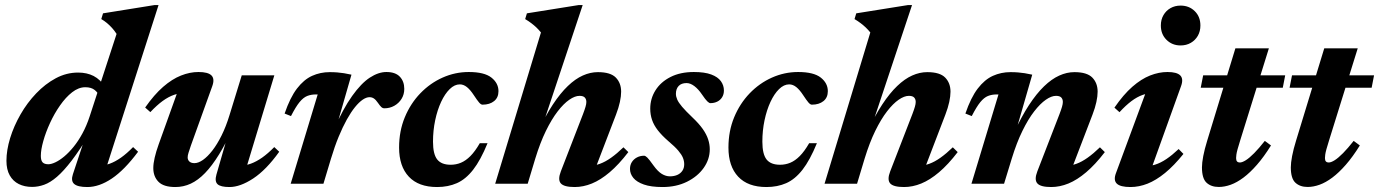

<svg xmlns="http://www.w3.org/2000/svg" viewBox="-20 -733 5502 766"><path d="M376.6 -347.8Q371.9 -362.4 358.1 -373.7Q344.3 -385 320.5 -385Q293.6 -385 267.8 -364.9Q242 -344.7 219.4 -312.2Q196.7 -279.8 179.6 -242.4Q162.4 -205.1 152.7 -170.2Q142.9 -135.4 142.9 -111.1Q142.9 -92.9 150 -85.3Q157.2 -77.7 172.7 -77.7Q184.6 -77.7 201.1 -85.5Q217.5 -93.2 236.2 -108.7Q254.8 -124.2 273.4 -147Q292.1 -169.9 308.8 -200.6Q325.5 -231.3 337.9 -269.1L445.1 -597.7Q436.8 -610.7 427.1 -621.4Q417.5 -632 406.8 -641Q396 -650 384.1 -656.9L391 -679.8L595.9 -712.7H612.5L395 -35.8L375.4 -71.7Q396.2 -72.1 417.7 -79.9Q439.3 -87.7 462.6 -104Q485.8 -120.4 511 -146.2L530.9 -127.6Q476.6 -54.7 426.1 -20.7Q375.7 13.2 328.3 13.2Q290.2 13.2 276.1 1Q262 -11.2 270.9 -38.1L324.5 -199.4H337.8Q297.6 -133.7 265.7 -92Q233.8 -50.4 207.2 -27.6Q180.7 -4.8 156.5 3.9Q132.3 12.7 108 12.7Q78.1 12.7 55 1.3Q31.9 -10.2 18.8 -33.4Q5.7 -56.6 5.7 -91.5Q5.7 -133.7 20.4 -181.9Q35.2 -230.1 61.8 -276.4Q88.3 -322.7 124.3 -360.4Q160.3 -398.2 202.7 -420.9Q245.1 -443.5 291.6 -443.5Q326.7 -443.5 353.4 -429.9Q380.1 -416.2 402.4 -383.1Z M843.4 -36.3 901.5 -237.6 913.1 -228.5Q882.5 -163.7 854.3 -117.5Q826 -71.4 798 -42.6Q770.1 -13.8 741 -0.3Q711.9 13.2 679.5 13.2Q632.7 13.2 612.2 -7.8Q591.6 -28.8 591.6 -62.4Q591.6 -80.3 597.1 -104.1Q602.5 -127.9 613 -157L698.9 -396.3L723.9 -361.9Q698.8 -362.9 675.4 -355Q652 -347 628.7 -330Q605.4 -312.9 579.8 -285.7L559.1 -304Q595.1 -355.5 630.8 -386.5Q666.6 -417.6 702 -431.6Q737.4 -445.7 771.7 -445.7Q810.2 -445.7 823.7 -432Q837.2 -418.3 827 -389.7L741.6 -152.4Q735.2 -133.8 732 -123.3Q728.7 -112.8 728.7 -105.1Q728.7 -94.9 735.7 -88.5Q742.7 -82.1 755.8 -82.1Q771.3 -82.1 789.8 -95Q808.3 -108 827.3 -132.5Q846.4 -157.1 864 -192.5Q881.6 -227.9 895.4 -272.9L944.5 -432.5H1074.5L954.9 -37.7L938.6 -71.7Q959.3 -72.3 980.9 -80.1Q1002.4 -87.9 1025.7 -104.1Q1048.9 -120.4 1074.2 -146.2L1094 -127.6Q1042.3 -55.3 990.3 -21Q938.2 13.2 895.6 13.2Q860.3 13.2 848.1 2Q835.8 -9.3 843.4 -36.3Z M1247.5 -356.2Q1245.5 -356.2 1243.8 -356.2Q1242 -356.2 1240 -356.2Q1220.8 -356.2 1205.4 -350Q1190 -343.8 1174.9 -325.4Q1159.9 -307 1140.9 -269.9L1115.5 -280Q1137.3 -343.7 1164.7 -379.6Q1192.2 -415.5 1225.1 -430.4Q1257.9 -445.2 1295.3 -445.2Q1311.9 -445.2 1325.4 -444.1Q1338.8 -443 1352.4 -440.9Q1366.1 -438.7 1382.2 -435.1L1315.8 -204.4L1310.7 -213.5Q1348.5 -299.1 1384.8 -350Q1421.1 -400.9 1455.4 -423.3Q1489.8 -445.7 1521.7 -445.7Q1557.3 -445.7 1575.1 -427.1Q1592.9 -408.5 1592.9 -378.3Q1592.9 -356.1 1582 -338.6Q1571.1 -321.1 1553.1 -311Q1535 -300.9 1513.4 -300.9Q1506.8 -300.9 1501.3 -305.9Q1495.8 -311 1487.7 -322.8Q1479.6 -334.7 1471.8 -340Q1464 -345.3 1454.1 -345.3Q1441.9 -345.3 1427.1 -335.4Q1412.4 -325.4 1396.3 -305.6Q1380.3 -285.8 1363.8 -256.3Q1347.3 -226.7 1331.1 -187.5Q1315 -148.4 1300.4 -99.8L1270.4 0H1139.7Z M1814.5 -396.4Q1793.4 -396.4 1774.2 -377.6Q1754.9 -358.7 1739.9 -326.6Q1724.9 -294.4 1716.2 -253.3Q1707.5 -212.2 1707.5 -167.9Q1707.5 -118 1724.3 -96.8Q1741.1 -75.7 1778 -75.7Q1799.5 -75.7 1818.8 -83.7Q1838.2 -91.7 1856.8 -110.4Q1875.4 -129.1 1894.2 -161.7H1925.1Q1897.4 -94 1867.7 -55.9Q1838 -17.8 1802.8 -2.3Q1767.6 13.2 1723.8 13.2Q1649.8 13.2 1611 -28.2Q1572.2 -69.6 1572.2 -144.3Q1572.2 -210.1 1595 -265.1Q1617.8 -320.1 1656.9 -360.7Q1696 -401.3 1745.9 -423.5Q1795.8 -445.7 1850.1 -445.7Q1912.4 -445.7 1940.6 -423.4Q1968.7 -401.1 1968.7 -369.3Q1968.7 -343.6 1951.2 -329.6Q1933.7 -315.5 1905.2 -315.4Q1899 -315.2 1891.3 -324.1Q1883.6 -333.1 1870 -353.8Q1856.4 -374.6 1842.9 -385.5Q1829.3 -396.4 1814.5 -396.4Z M2115.7 -100.9 2085.3 0H1955.6L2138.2 -603.5Q2129.5 -614.3 2120.2 -623.2Q2110.9 -632 2100.1 -640.2Q2089.4 -648.4 2075.2 -656.9L2082.1 -679.8L2287.9 -712.7H2304.6L2133.1 -197.8L2126.6 -207.6Q2156 -271.1 2185.9 -316.3Q2215.7 -361.5 2245.5 -389.9Q2275.2 -418.4 2305.3 -431.8Q2335.3 -445.2 2365.3 -445.2Q2415.9 -445.2 2437 -423.4Q2458.1 -401.6 2458.1 -367.3Q2458.1 -349.3 2453.1 -326.1Q2448.1 -302.9 2437.7 -275.8L2345.8 -36.1L2329 -71.2Q2351.6 -71.5 2373.4 -79.5Q2395.2 -87.4 2418.3 -103.9Q2441.4 -120.3 2467.3 -145.3L2486.8 -126.2Q2448.6 -76.4 2412.3 -45.7Q2376.1 -15 2341.5 -0.9Q2307 13.2 2272.8 13.2Q2230.3 13.2 2217.4 -1.4Q2204.6 -16 2217.6 -49.5L2305.9 -277.6Q2312.8 -295.8 2316 -307Q2319.3 -318.1 2319.3 -326.3Q2319.3 -337.2 2313.1 -343.9Q2306.8 -350.6 2292 -350.6Q2273.8 -350.6 2251.3 -335.1Q2228.8 -319.6 2204.8 -288.6Q2180.9 -257.6 2157.9 -210.7Q2135 -163.8 2115.7 -100.9Z M2549.7 -111.7Q2555 -111.7 2562.5 -104.3Q2570 -97 2587.1 -72.9Q2604.5 -48.7 2620.5 -39.1Q2636.5 -29.5 2652.5 -29.5Q2669.2 -29.5 2682.1 -35.1Q2694.9 -40.7 2702.3 -51.6Q2709.7 -62.4 2709.7 -77.8Q2709.7 -90.6 2704.6 -103.4Q2699.5 -116.1 2686 -132.1Q2672.4 -148.1 2646.2 -170.2Q2620.4 -192.6 2604.5 -213.1Q2588.6 -233.6 2581.4 -254.7Q2574.2 -275.8 2574.2 -299.4Q2574.2 -339.5 2595.1 -372.7Q2615.9 -405.9 2655 -425.8Q2694.1 -445.7 2748.1 -445.7Q2791.3 -445.7 2817.6 -435.8Q2843.9 -426 2856 -409.2Q2868.1 -392.4 2868.1 -372Q2868.1 -356.6 2861.1 -345.3Q2854.2 -333.9 2841.9 -327.7Q2829.7 -321.5 2813.8 -321.5Q2809.5 -321.5 2802 -328.5Q2794.5 -335.5 2780.3 -356.5Q2766.2 -377.4 2750.2 -389.5Q2734.1 -401.6 2719.2 -401.6Q2698.4 -401.6 2687.5 -390Q2676.6 -378.3 2676.6 -358.8Q2676.6 -347.8 2681.9 -335.7Q2687.2 -323.7 2701.4 -306.9Q2715.6 -290.2 2742 -265Q2768.5 -240 2783.7 -218.4Q2798.8 -196.8 2805.2 -176.9Q2811.7 -157 2811.7 -137.4Q2811.7 -97.5 2787.4 -63.1Q2763 -28.7 2720.4 -7.7Q2677.9 13.2 2623.1 13.2Q2577.5 13.2 2548.9 3.2Q2520.3 -6.8 2506.8 -23.2Q2493.4 -39.7 2493.4 -59.2Q2493.4 -74.6 2500.8 -86.3Q2508.3 -98.1 2521.1 -104.9Q2533.9 -111.7 2549.7 -111.7Z M3128.5 -396.4Q3107.4 -396.4 3088.2 -377.6Q3068.9 -358.7 3053.9 -326.6Q3038.9 -294.4 3030.2 -253.3Q3021.5 -212.2 3021.5 -167.9Q3021.5 -118 3038.3 -96.8Q3055.1 -75.7 3092 -75.7Q3113.5 -75.7 3132.8 -83.7Q3152.2 -91.7 3170.8 -110.4Q3189.4 -129.1 3208.2 -161.7H3239.1Q3211.4 -94 3181.7 -55.9Q3152 -17.8 3116.8 -2.3Q3081.6 13.2 3037.8 13.2Q2963.8 13.2 2925 -28.2Q2886.2 -69.6 2886.2 -144.3Q2886.2 -210.1 2909 -265.1Q2931.8 -320.1 2970.9 -360.7Q3010 -401.3 3059.9 -423.5Q3109.8 -445.7 3164.1 -445.7Q3226.4 -445.7 3254.6 -423.4Q3282.7 -401.1 3282.7 -369.3Q3282.7 -343.6 3265.2 -329.6Q3247.7 -315.5 3219.2 -315.4Q3213 -315.2 3205.3 -324.1Q3197.6 -333.1 3184 -353.8Q3170.4 -374.6 3156.9 -385.5Q3143.3 -396.4 3128.5 -396.4Z M3429.7 -100.9 3399.3 0H3269.6L3452.2 -603.5Q3443.5 -614.3 3434.2 -623.2Q3424.9 -632 3414.1 -640.2Q3403.4 -648.4 3389.2 -656.9L3396.1 -679.8L3601.9 -712.7H3618.6L3447.1 -197.8L3440.6 -207.6Q3470 -271.1 3499.9 -316.3Q3529.7 -361.5 3559.5 -389.9Q3589.2 -418.4 3619.3 -431.8Q3649.3 -445.2 3679.3 -445.2Q3729.9 -445.2 3751 -423.4Q3772.1 -401.6 3772.1 -367.3Q3772.1 -349.3 3767.1 -326.1Q3762.1 -302.9 3751.7 -275.8L3659.8 -36.1L3643 -71.2Q3665.6 -71.5 3687.4 -79.5Q3709.2 -87.4 3732.3 -103.9Q3755.4 -120.3 3781.3 -145.3L3800.8 -126.2Q3762.6 -76.4 3726.3 -45.7Q3690.1 -15 3655.5 -0.9Q3621 13.2 3586.8 13.2Q3544.3 13.2 3531.4 -1.4Q3518.6 -16 3531.6 -49.5L3619.9 -277.6Q3626.8 -295.8 3630 -307Q3633.3 -318.1 3633.3 -326.3Q3633.3 -337.2 3627.1 -343.9Q3620.8 -350.6 3606 -350.6Q3587.8 -350.6 3565.3 -335.1Q3542.8 -319.6 3518.8 -288.6Q3494.9 -257.6 3471.9 -210.7Q3449 -163.8 3429.7 -100.9Z M3856.9 -269.9 3831.5 -280Q3853.3 -343.7 3880.7 -379.6Q3908.2 -415.5 3941.1 -430.4Q3973.9 -445.2 4011.3 -445.2Q4027.9 -445.2 4041.4 -444.1Q4054.8 -443 4068.4 -440.9Q4082.1 -438.7 4098.2 -435.1L4028.8 -194.7L4025.1 -202.8Q4054.9 -267.4 4085 -313.5Q4115.1 -359.5 4145.3 -388.6Q4175.4 -417.7 4205.7 -431.4Q4236 -445.2 4266.4 -445.2Q4316.9 -445.2 4338 -423.4Q4359.1 -401.6 4359.1 -367.3Q4359.1 -349.3 4354.1 -326.1Q4349.1 -302.9 4338.7 -275.8L4246.8 -36.1L4230 -71.2Q4252.6 -71.5 4274.4 -79.5Q4296.2 -87.4 4319.3 -103.9Q4342.4 -120.3 4368.3 -145.3L4387.8 -126.2Q4349.6 -76.4 4313.3 -45.7Q4277.1 -15 4242.6 -0.9Q4208 13.2 4173.8 13.2Q4131.3 13.2 4118.5 -1.4Q4105.6 -16 4118.6 -49.5L4206.9 -277.6Q4213.8 -295.8 4217 -307Q4220.3 -318.1 4220.3 -326.3Q4220.3 -337.2 4214.1 -343.9Q4207.8 -350.6 4193 -350.6Q4174.8 -350.6 4152.5 -335.1Q4130.1 -319.6 4106 -288.6Q4081.9 -257.6 4059 -210.7Q4036 -163.8 4016.7 -100.9L3985.8 0H3855.7L3963.5 -356.2Q3961.5 -356.2 3959.8 -356.2Q3958 -356.2 3956 -356.2Q3936.8 -356.2 3921.4 -350Q3906 -343.8 3890.9 -325.4Q3875.9 -307 3856.9 -269.9Z M4432.4 -42.8 4559.4 -386.3 4586.2 -361.7Q4561.8 -362.5 4539.1 -354.5Q4516.4 -346.5 4493.8 -329.5Q4471.1 -312.4 4446.3 -285.4L4426.1 -303.5Q4461.9 -355.7 4497.6 -386.9Q4533.3 -418.1 4568.5 -431.9Q4603.7 -445.7 4637.6 -445.7Q4675.4 -445.7 4688.8 -432Q4702.3 -418.3 4692 -389.7L4564.9 -36.1L4540.8 -70.1Q4565.4 -69 4588 -76Q4610.5 -83 4633.6 -98.6Q4656.7 -114.2 4682.3 -138.4L4701.4 -118.9Q4663.8 -72.1 4628 -42.9Q4592.2 -13.7 4558.1 -0.2Q4523.9 13.2 4490.1 13.2Q4449.3 13.2 4435.4 -0.6Q4421.5 -14.4 4432.4 -42.8ZM4611.3 -631.2Q4611.3 -654.7 4621.7 -672.6Q4632 -690.5 4649.8 -700.6Q4667.5 -710.7 4690 -710.7Q4724 -710.7 4746.5 -688.6Q4769.1 -666.5 4769.1 -631.2Q4769.1 -608.1 4758.8 -590.1Q4748.4 -572.2 4730.7 -562Q4712.9 -551.7 4690 -551.7Q4656.4 -551.7 4633.9 -574.1Q4611.3 -596.5 4611.3 -631.2Z M4770.4 -383.1 4780.1 -432.5H5107.4L5097.8 -383.1ZM4928.7 -175.5Q4921.2 -151.8 4917.4 -137.8Q4913.6 -123.7 4912.6 -115.8Q4911.5 -107.9 4911.5 -102.3Q4911.5 -92.7 4915.5 -88.7Q4919.4 -84.7 4926.4 -84.7Q4935.9 -84.7 4950.4 -93.8Q4964.8 -102.9 4983.7 -122Q5002.7 -141.2 5026.1 -170.9L5050.7 -152.7Q5022.4 -107.2 4994.8 -75.7Q4967.2 -44.1 4941 -24.5Q4914.8 -4.9 4890.1 4Q4865.3 12.9 4842.3 12.9Q4812 12.9 4793.7 -4Q4775.3 -20.9 4775.3 -65.3Q4775.3 -83 4780.5 -110.5Q4785.7 -137.9 4796.4 -172.4L4908.7 -540.2H5042.3Z M5124.9 -383.1 5134.6 -432.5H5461.9L5452.3 -383.1ZM5283.2 -175.5Q5275.7 -151.8 5271.9 -137.8Q5268.1 -123.7 5267.1 -115.8Q5266 -107.9 5266 -102.3Q5266 -92.7 5270 -88.7Q5273.9 -84.7 5280.9 -84.7Q5290.4 -84.7 5304.9 -93.8Q5319.3 -102.9 5338.2 -122Q5357.2 -141.2 5380.6 -170.9L5405.2 -152.7Q5376.9 -107.2 5349.3 -75.7Q5321.7 -44.1 5295.5 -24.5Q5269.3 -4.9 5244.6 4Q5219.8 12.9 5196.8 12.9Q5166.5 12.9 5148.2 -4Q5129.8 -20.9 5129.8 -65.3Q5129.8 -83 5135 -110.5Q5140.2 -137.9 5150.9 -172.4L5263.2 -540.2H5396.8Z"/></svg>

Font: Newsreader Text
Style: Italic
Weight: 400
Italic angle: -17°
Designer: Hugues Gentile
Foundry: Production Type
Version: Version 1.001